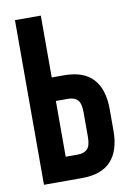

<svg xmlns="http://www.w3.org/2000/svg" viewBox="-81 -752 554 804"><g transform="rotate(-10 196.0 -350.0)"><path d="M40 0V-700H150V-437H202Q285 -437 325.5 -393Q366 -349 366 -264V-173Q366 -88 325.5 -44Q285 0 202 0ZM202 -100Q228 -100 242 -114Q256 -128 256 -166V-271Q256 -309 242 -323Q228 -337 202 -337H150V-100Z"/></g></svg>

Font: Bebas Neue Bold
Style: Regular
Weight: 700
Designer: Ryoichi Tsunekawa & LGV (GE)
Foundry: Free Software Foundation, Inc.
Version: Version 1.003 August 13, 2016